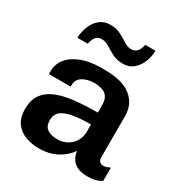

<svg xmlns="http://www.w3.org/2000/svg" viewBox="-174 -870 957 1009"><g transform="rotate(30 304.0 -365.5)"><path d="M202 10Q161 10 123.5 -3.5Q86 -17 62 -48.5Q38 -80 38 -134Q38 -189 62.5 -223Q87 -257 131.5 -275.5Q176 -294 238.5 -301Q301 -308 379 -308V-353Q379 -397 355 -415.5Q331 -434 285 -434Q246 -434 216.5 -416.5Q187 -399 187 -363V-355H56Q55 -358 55 -363.5Q55 -369 55 -373Q55 -417 83 -450.5Q111 -484 161 -502.5Q211 -521 277 -521H298Q406 -521 459 -478.5Q512 -436 512 -364V-115Q512 -96 521.5 -88Q531 -80 542 -80Q551 -80 562 -83.5Q573 -87 583 -92V-12Q570 -2 548.5 4Q527 10 497 10Q461 10 437 -1.5Q413 -13 400.5 -33Q388 -53 385 -79Q357 -39 311 -14.5Q265 10 202 10ZM266 -80Q294 -80 319.5 -93Q345 -106 362 -131.5Q379 -157 379 -195V-236Q315 -236 270.5 -228Q226 -220 203 -201.5Q180 -183 180 -148Q180 -111 202.5 -95.5Q225 -80 266 -80ZM89 -595Q91 -633 104.5 -666.5Q118 -700 143.5 -720.5Q169 -741 206 -741Q243 -741 270 -727Q297 -713 318.5 -698.5Q340 -684 363 -684Q386 -684 399 -699.5Q412 -715 417 -741H479Q478 -704 464.5 -671Q451 -638 426 -617Q401 -596 363 -596Q326 -596 298.5 -610.5Q271 -625 249 -639Q227 -653 204 -653Q182 -653 170 -638.5Q158 -624 152 -595Z"/></g></svg>

Font: Chivo Medium SemiBold
Style: Regular
Weight: 600
Version: Version 2.002